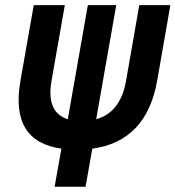

<svg xmlns="http://www.w3.org/2000/svg" viewBox="-20 -713 670 733"><path d="M238.8 -257.8C183.1 -275.4 162.6 -324.2 176.8 -405.3L227.5 -693.4H108.9L58.1 -405.3C30.8 -250 83 -164.1 214.4 -145.5L188.5 0H306.6L332.5 -145.5C469.7 -164.1 552.7 -250 580.1 -405.3L630.4 -693.4H511.7L461.4 -405.3C447.3 -324.2 409.2 -274.9 347.2 -257.8L423.8 -693.4H315.4Z"/></svg>

Font: Cascadia Mono SemiBold
Style: Italic
Weight: 600
Italic angle: -10°
Monospace: yes
Designer: Aaron Bell
Foundry: Saja Typeworks
Version: Version 2404.023